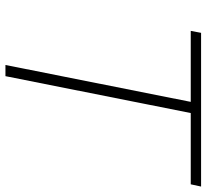

<svg xmlns="http://www.w3.org/2000/svg" viewBox="-46 -694 740 687"><g transform="rotate(90 323.5 -350.0)"><path d="M212 0 344 -663H90L97 -700H647L639 -663H384L252 0Z"/></g></svg>

Font: Argentum Sans ExtraLight
Style: Italic
Weight: 200
Italic angle: -11°
Designer: Julieta Ulanovsky (font), Cristiano Sobral (main changes and remaster)
Foundry: Julieta Ulanovsky (font), Cristiano Sobral (main changes and remaster)
Version: Version 2.007;June 15, 2022;FontCreator 14.0.0.2814 64-bit; 